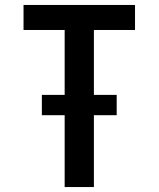

<svg xmlns="http://www.w3.org/2000/svg" viewBox="-20 -755 640 775"><path d="M241 0V-290H149V-372H241V-634H75V-735H525V-634H359V-372H451V-290H359V0Z"/></svg>

Font: Iosevka Fixed Extended
Style: Bold
Weight: 700
Width: 7
Monospace: yes
Designer: Belleve Invis
Foundry: Belleve Invis
Version: Version 24.1.1; ttfautohint (v1.8.4)